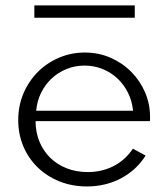

<svg xmlns="http://www.w3.org/2000/svg" viewBox="-20 -674 621 709"><path d="M301.4 14.5Q335.9 14.5 367.7 6.8Q399.5 -0.9 427.3 -15.7Q455 -30.5 478 -51.6Q500.9 -72.7 517.7 -99.5L470.9 -125Q456.8 -104.1 438.9 -88Q420.9 -71.8 399.8 -60.9Q378.6 -50 354.5 -44.3Q330.5 -38.6 304.1 -38.6Q261.8 -38.6 226.4 -52.5Q190.9 -66.4 165.5 -91.4Q140 -116.4 125.7 -150.9Q111.4 -185.5 111.4 -226.8H533.6Q534.1 -230.5 534.1 -234.1Q534.1 -237.7 534.1 -242.3Q534.1 -290 515.7 -333Q497.3 -375.9 464.8 -408.6Q432.3 -441.4 388.4 -460.7Q344.5 -480 293.2 -480Q242.7 -480 198 -460.9Q153.2 -441.8 119.8 -408.4Q86.4 -375 66.8 -329.3Q47.3 -283.6 47.3 -230.5Q47.3 -178.6 66.1 -133.9Q85 -89.1 118.9 -56.1Q152.7 -23.2 199.3 -4.3Q245.9 14.5 301.4 14.5ZM113.6 -265Q116.8 -300.9 131.8 -331.4Q146.8 -361.8 170.7 -384.1Q194.5 -406.4 225.7 -419.1Q256.8 -431.8 292.3 -431.8Q327.3 -431.8 358.4 -419.3Q389.5 -406.8 413.4 -384.5Q437.3 -362.3 452.5 -331.8Q467.7 -301.4 471.4 -265ZM477.7 -608.6V-654.1H106.8V-608.6Z"/></svg>

Font: Spartan MB
Style: Regular
Weight: 212
Designer: Matt Bailey, Mirko Velimirovic
Foundry: Matt Bailey
Version: Version 1.005